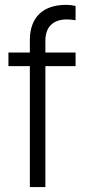

<svg xmlns="http://www.w3.org/2000/svg" viewBox="-20 -759 346 779"><path d="M101.1 -596.2V-545.9H14.2V-490.7H101.1V0H164.1V-490.7H286.6V-545.9H164.1V-593.8C164.1 -649.9 195.8 -680.2 251.5 -680.2C263.2 -680.2 274.4 -678.7 286.6 -676.8V-734.9C276.4 -737.3 261.2 -739.3 248 -739.3C154.3 -739.3 101.1 -688.5 101.1 -596.2Z"/></svg>

Font: Guggenheim Sans Display Light
Style: Regular
Weight: 300
Designer: Modified by Tom Baber under direction of Pentagram Design 2023
Foundry: rsms
Version: Version 1.001;Glyphs 3.1.2 (3151)